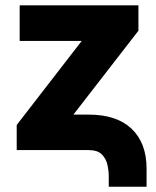

<svg xmlns="http://www.w3.org/2000/svg" viewBox="-20 -566 589 724"><path d="M390.1 138.2V99.6Q390.1 77.1 384.8 54.2Q379.4 31.2 363.3 15.6Q347.2 0 314.5 0H43V-94.7L288.1 -411.6H54.2V-545.9H502V-450.2L256.8 -133.8H314.5Q419.9 -133.8 476.1 -80.6Q532.2 -27.3 532.7 68.4V138.2Z"/></svg>

Font: Inter Tight ExtraBold
Style: Regular
Weight: 800
Designer: Rasmus Andersson
Foundry: rsms
Version: Version 3.004; ttfautohint (v1.8.4.7-5d5b)